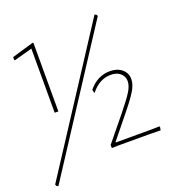

<svg xmlns="http://www.w3.org/2000/svg" viewBox="-142 -779 900 979"><g transform="rotate(-20 308.5 -289.5)"><path d="M480 -669 490 -664 493 -656 8 90 -1 86 -5 77ZM135 -642 138 -638V-268H118V-616L20 -589L16 -591V-607ZM454 -371Q494 -371 519 -350Q544 -329 544 -296Q544 -267 523 -232.5Q502 -198 452 -137L358 -21L360 -19H535L596 -20L598 -16L595 1L530 0H361L332 1L330 -1V-16L437 -147Q484 -205 503.5 -236Q523 -267 523 -293Q523 -318 504 -335Q485 -352 452 -352Q391 -352 345 -295H342L338 -312Q386 -371 454 -371Z"/></g></svg>

Font: Alegreya Sans SC Thin
Style: Regular
Weight: 100
Designer: Juan Pablo del Peral
Foundry: Huerta Tipografica
Version: Version 2.007